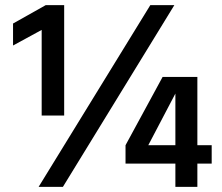

<svg xmlns="http://www.w3.org/2000/svg" viewBox="-20 -731 870 751"><path d="M226 0H131L568 -711H662ZM231 -279H143V-614L31 -553V-639L159 -711H231ZM560 -163H666V-365ZM752 0H666V-91H471V-163L616 -430H752V-163H808V-91H752Z"/></svg>

Font: Hind Siliguri SemiBold
Style: Regular
Weight: 600
Designer: Jyotish Sonowal
Foundry: Indian Type Foundry
Version: Version 1.001;PS 1.0;hotconv 1.0.86;makeotf.lib2.5.63406; tt